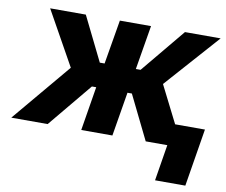

<svg xmlns="http://www.w3.org/2000/svg" viewBox="-116 -644 1078 916"><g transform="rotate(10 423.0 -185.5)"><path d="M-36.9 0 201.4 -283.8 55.1 -545.9H227.9L333.4 -331.8H356.6L392.8 -545.9H543.8L508 -331.8H530.9L708.2 -545.9H881.1L647.9 -283.8L791 0H614.3L509.6 -213.3H488.3L452.9 0H302L336.9 -213.3H316L139.3 0ZM882.8 -104.5 837.1 175.2H690.4L735.9 -104.5Z"/></g></svg>

Font: Inter Tight
Style: Italic
Weight: 400
Italic angle: -9.39999°
Designer: Rasmus Andersson
Foundry: rsms
Version: Version 3.002